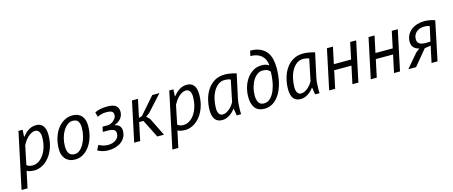

<svg xmlns="http://www.w3.org/2000/svg" viewBox="-56 -1417 5480 2322"><g transform="rotate(-15 2684.0 -256.0)"><path d="M144 -500H196L191 -414H195Q209 -432 226.5 -449.5Q244 -467 265 -481Q286 -495 311 -503.5Q336 -512 365 -512Q389 -512 410 -504.5Q431 -497 447 -479.5Q463 -462 472.5 -433Q482 -404 482 -362Q482 -274 458 -204.5Q434 -135 395 -87Q356 -39 307.5 -13.5Q259 12 211 12Q176 12 149.5 5.5Q123 -1 114 -8L70 200H-5ZM337 -448Q310 -448 285.5 -434Q261 -420 240.5 -399.5Q220 -379 204 -355.5Q188 -332 178 -312L129 -75Q146 -62 164 -57Q182 -52 203 -52Q242 -52 277.5 -73.5Q313 -95 341 -135Q369 -175 385.5 -231Q402 -287 402 -356Q402 -396 385.5 -422Q369 -448 337 -448Z M558 -156Q558 -235 578.5 -300.5Q599 -366 635 -413Q671 -460 718.5 -486Q766 -512 820 -512Q862 -512 891.5 -498.5Q921 -485 939.5 -461.5Q958 -438 966 -407.5Q974 -377 974 -344Q974 -269 954.5 -204Q935 -139 900.5 -91Q866 -43 820 -15.5Q774 12 720 12Q675 12 644.5 -2.5Q614 -17 594.5 -41Q575 -65 566.5 -95Q558 -125 558 -156ZM638 -174Q638 -115 660 -83.5Q682 -52 730 -52Q763 -52 792.5 -75.5Q822 -99 844.5 -139Q867 -179 880.5 -230.5Q894 -282 894 -338Q894 -389 875.5 -418.5Q857 -448 805 -448Q772 -448 742 -425.5Q712 -403 688.5 -365Q665 -327 651.5 -277.5Q638 -228 638 -174Z M1126 -224 1139 -286H1205Q1222 -286 1241.5 -294Q1261 -302 1277.5 -316Q1294 -330 1305 -347.5Q1316 -365 1316 -385Q1316 -417 1297 -430Q1278 -443 1227 -443Q1191 -443 1164.5 -435Q1138 -427 1115 -416L1099 -475Q1131 -492 1169.5 -499.5Q1208 -507 1258 -507Q1332 -507 1364 -480.5Q1396 -454 1396 -404Q1396 -378 1387 -356Q1378 -334 1362.5 -316.5Q1347 -299 1327.5 -287Q1308 -275 1287 -268V-264Q1330 -256 1347.5 -231.5Q1365 -207 1365 -175Q1365 -131 1347 -97Q1329 -63 1298.5 -39.5Q1268 -16 1226.5 -3.5Q1185 9 1137 9Q1097 9 1060 -1Q1023 -11 1002 -27L1034 -87Q1054 -74 1084 -64.5Q1114 -55 1150 -55Q1208 -55 1247.5 -84.5Q1287 -114 1287 -165Q1287 -195 1263 -209.5Q1239 -224 1181 -224Z M1635 -225H1581L1534 0H1459L1565 -500H1640L1592 -274L1633 -287L1819 -500H1909L1726 -299L1680 -266L1720 -226L1832 0H1748Z M2032 -500H2084L2079 -414H2083Q2097 -432 2114.5 -449.5Q2132 -467 2153 -481Q2174 -495 2199 -503.5Q2224 -512 2253 -512Q2277 -512 2298 -504.5Q2319 -497 2335 -479.5Q2351 -462 2360.5 -433Q2370 -404 2370 -362Q2370 -274 2346 -204.5Q2322 -135 2283 -87Q2244 -39 2195.5 -13.5Q2147 12 2099 12Q2064 12 2037.5 5.5Q2011 -1 2002 -8L1958 200H1883ZM2225 -448Q2198 -448 2173.5 -434Q2149 -420 2128.5 -399.5Q2108 -379 2092 -355.5Q2076 -332 2066 -312L2017 -75Q2034 -62 2052 -57Q2070 -52 2091 -52Q2130 -52 2165.5 -73.5Q2201 -95 2229 -135Q2257 -175 2273.5 -231Q2290 -287 2290 -356Q2290 -396 2273.5 -422Q2257 -448 2225 -448Z M2810 -197Q2802 -160 2799 -122Q2796 -84 2796 -51Q2796 -36 2796 -22.5Q2796 -9 2798 2H2742L2728 -85H2724Q2712 -68 2694.5 -50.5Q2677 -33 2656 -19Q2635 -5 2611 3.5Q2587 12 2560 12Q2441 12 2441 -143Q2441 -207 2457.5 -273Q2474 -339 2508.5 -392Q2543 -445 2597.5 -479Q2652 -513 2729 -513Q2757 -513 2797.5 -506.5Q2838 -500 2873 -489ZM2583 -52Q2607 -52 2629 -63.5Q2651 -75 2670.5 -92Q2690 -109 2705 -128.5Q2720 -148 2729 -165L2785 -435Q2755 -449 2709 -449Q2663 -449 2628 -422Q2593 -395 2569 -351.5Q2545 -308 2533 -253Q2521 -198 2521 -143Q2521 -105 2536 -78.5Q2551 -52 2583 -52Z M3188 -505Q3222 -505 3241.5 -498.5Q3261 -492 3275 -482H3280Q3275 -558 3224.5 -603Q3174 -648 3087 -648L3101 -712Q3174 -712 3223 -690Q3272 -668 3302 -630Q3332 -592 3344.5 -541Q3357 -490 3357 -432Q3357 -327 3336.5 -244.5Q3316 -162 3280 -105Q3244 -48 3195.5 -18Q3147 12 3091 12Q3010 12 2972 -38Q2934 -88 2934 -176Q2934 -239 2951.5 -298Q2969 -357 3002 -403Q3035 -449 3082 -477Q3129 -505 3188 -505ZM3182 -441Q3150 -441 3120 -421Q3090 -401 3066.5 -365Q3043 -329 3028.5 -278.5Q3014 -228 3014 -168Q3014 -119 3034 -85.5Q3054 -52 3099 -52Q3148 -52 3182 -87Q3216 -122 3237 -174.5Q3258 -227 3267.5 -288.5Q3277 -350 3277 -403Q3260 -423 3238.5 -432Q3217 -441 3182 -441Z M3792 -197Q3784 -160 3781 -122Q3778 -84 3778 -51Q3778 -36 3778 -22.5Q3778 -9 3780 2H3724L3710 -85H3706Q3694 -68 3676.5 -50.5Q3659 -33 3638 -19Q3617 -5 3593 3.5Q3569 12 3542 12Q3423 12 3423 -143Q3423 -207 3439.5 -273Q3456 -339 3490.5 -392Q3525 -445 3579.5 -479Q3634 -513 3711 -513Q3739 -513 3779.5 -506.5Q3820 -500 3855 -489ZM3565 -52Q3589 -52 3611 -63.5Q3633 -75 3652.5 -92Q3672 -109 3687 -128.5Q3702 -148 3711 -165L3767 -435Q3737 -449 3691 -449Q3645 -449 3610 -422Q3575 -395 3551 -351.5Q3527 -308 3515 -253Q3503 -198 3503 -143Q3503 -105 3518 -78.5Q3533 -52 3565 -52Z M4238 -220H4022L3975 0H3900L4006 -500H4081L4037 -292H4253L4297 -500H4372L4266 0H4191Z M4759 -220H4543L4496 0H4421L4527 -500H4602L4558 -292H4774L4818 -500H4893L4787 0H4712Z M5226 -206 5149 -194 4988 0H4891L5037 -171L5086 -208Q5046 -215 5019 -241.5Q4992 -268 4992 -316Q4992 -362 5011 -398.5Q5030 -435 5062 -460Q5094 -485 5136.5 -498.5Q5179 -512 5226 -512Q5246 -512 5266 -509.5Q5286 -507 5304 -503.5Q5322 -500 5336 -495.5Q5350 -491 5359 -488L5257 0H5182ZM5276 -435Q5271 -440 5254 -444Q5237 -448 5208 -448Q5148 -448 5110 -414.5Q5072 -381 5072 -325Q5072 -252 5176 -252Q5177 -252 5179.5 -252Q5182 -252 5188 -252Q5194 -252 5205 -252.5Q5216 -253 5236 -254Z"/></g></svg>

Font: PT Sans
Style: Italic
Weight: 400
Italic angle: -12°
Designer: A.Korolkova, O.Umpeleva, V.Yefimov
Foundry: ParaType Ltd
Version: Version 2.003W OFL